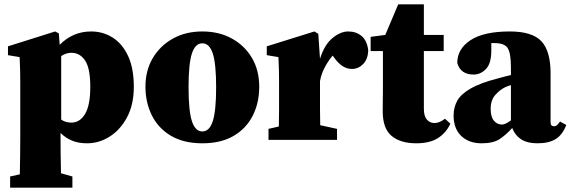

<svg xmlns="http://www.w3.org/2000/svg" viewBox="-20 -649 2648 891"><path d="M27 222V170L72 160Q73 110 73.5 68.5Q74 27 74 -8V-272Q74 -300 73.5 -317Q73 -334 72.5 -349Q72 -364 71 -384L17 -393V-434L236 -503L253 -494L257 -441Q318 -503 403 -503Q458 -503 503 -474.5Q548 -446 574.5 -389Q601 -332 601 -246Q601 -164 570 -105.5Q539 -47 489.5 -15.5Q440 16 384 16Q344 16 314 3.5Q284 -9 261 -32V-8Q261 26 261.5 66.5Q262 107 263 155L316 170V222ZM311 -404Q298 -404 286.5 -400Q275 -396 264 -389V-94Q284 -80 311 -80Q351 -80 375 -120.5Q399 -161 399 -246Q399 -332 375 -368Q351 -404 311 -404Z M919 16Q833 16 774 -18.5Q715 -53 685 -113Q655 -173 655 -247Q655 -322 689 -379.5Q723 -437 782.5 -470Q842 -503 919 -503Q996 -503 1055.5 -470.5Q1115 -438 1149 -380.5Q1183 -323 1183 -247Q1183 -171 1152.5 -111.5Q1122 -52 1063.5 -18Q1005 16 919 16ZM919 -39Q952 -39 967.5 -87Q983 -135 983 -244Q983 -353 967.5 -400.5Q952 -448 919 -448Q886 -448 870.5 -400.5Q855 -353 855 -244Q855 -135 870.5 -87Q886 -39 919 -39Z M1226 0V-51L1274 -62Q1275 -98 1275 -138.5Q1275 -179 1275 -210V-273Q1275 -301 1274.5 -318Q1274 -335 1273.5 -349.5Q1273 -364 1272 -384L1218 -393V-434L1439 -503L1457 -492L1465 -376Q1485 -441 1522.5 -472Q1560 -503 1596 -503Q1633 -503 1658.5 -481.5Q1684 -460 1689 -414Q1687 -374 1665 -351.5Q1643 -329 1613 -329Q1567 -329 1529 -384L1524 -391Q1506 -371 1488.5 -339Q1471 -307 1465 -273V-210Q1465 -181 1465 -142Q1465 -103 1466 -68L1544 -51V0Z M1912 16Q1838 16 1797 -18.5Q1756 -53 1756 -133Q1756 -162 1756.5 -186.5Q1757 -211 1757 -240V-412H1700V-478L1768 -487L1828 -629H1947V-487H2039V-412H1947V-144Q1947 -110 1961 -94Q1975 -78 1996 -78Q2019 -78 2045 -98L2070 -75Q2050 -32 2012 -8Q1974 16 1912 16Z M2474 16Q2427 16 2398.5 -2.5Q2370 -21 2357 -55Q2328 -23 2298.5 -3.5Q2269 16 2215 16Q2156 16 2120.5 -18Q2085 -52 2085 -113Q2085 -152 2102.5 -182.5Q2120 -213 2164.5 -238.5Q2209 -264 2290 -285Q2302 -288 2318 -292.5Q2334 -297 2351 -301V-337Q2351 -401 2336.5 -425Q2322 -449 2275 -449Q2271 -449 2267.5 -449Q2264 -449 2260 -449V-415Q2260 -354 2235 -328.5Q2210 -303 2178 -303Q2117 -303 2102 -357Q2102 -422 2163.5 -462.5Q2225 -503 2346 -503Q2450 -503 2492.5 -457.5Q2535 -412 2535 -309V-80Q2535 -63 2552 -63Q2558 -63 2564 -67.5Q2570 -72 2579 -85L2608 -69Q2590 -23 2558.5 -3.5Q2527 16 2474 16ZM2257 -144Q2257 -107 2272 -89Q2287 -71 2309 -71Q2316 -71 2324.5 -74.5Q2333 -78 2351 -90V-254Q2336 -250 2322 -243Q2301 -233 2279 -209Q2257 -185 2257 -144Z"/></svg>

Font: Source Serif Pro Black
Style: Regular
Weight: 900
Designer: Frank Grießhammer
Foundry: Adobe Systems Incorporated
Version: Version 3.001;hotconv 1.0.111;makeotfexe 2.5.65597